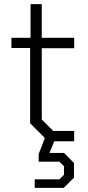

<svg xmlns="http://www.w3.org/2000/svg" viewBox="-20 -680 422 924"><path d="M181 -448V-105L236 -50H337V0H241L218 56H288L336 104V175L287 224H147V183H266L288 161V120L266 98H166V62L196 -16L125 -87V-449H35V-498H127V-660H181V-498H337V-448Z"/></svg>

Font: Chakra Petch Light
Style: Regular
Weight: 300
Designer: Katatrad Aksorn Co.,Ltd.
Foundry: Cadson Demak Co.,Ltd.
Version: Version 1.000; ttfautohint (v1.6)